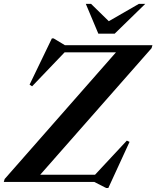

<svg xmlns="http://www.w3.org/2000/svg" viewBox="-46 -938 806 990"><path d="M740 -705 735.5 -689.5 142 -15 82 -37H444L608 -213L622 -206.5L512.5 31.5H501.5L440 0H-26.5L-22 -15L572.5 -691.5L679.5 -668H287L119.5 -493L106.5 -501.5L221.5 -740H230.5L288.5 -705ZM703 -918 545.5 -764.5H461L396.5 -918H423.5L530 -814H489.5L670 -918Z"/></svg>

Font: Newsreader 60pt SemiBold
Style: Italic
Weight: 600
Italic angle: -17°
Designer: Hugues Gentile
Foundry: Production Type
Version: Version 1.003